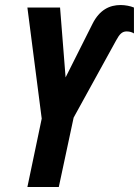

<svg xmlns="http://www.w3.org/2000/svg" viewBox="-20 -744 553 764"><path d="M89 0H214L273 -276L442 -583C455 -607 465 -619 484 -619C497 -619 507 -615 513 -611V-714C499 -720 478 -724 460 -724C416 -724 376 -705 348 -649L241 -436L219 -714H89L146 -272Z"/></svg>

Font: Noto Sans ExtraCondensed
Style: Bold Italic
Weight: 700
Width: 2
Italic angle: -12°
Designer: Monotype Design Team
Foundry: Monotype Imaging Inc.
Version: Version 2.013